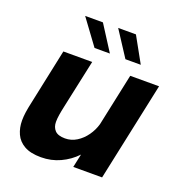

<svg xmlns="http://www.w3.org/2000/svg" viewBox="-134 -849 901 970"><g transform="rotate(20 316.0 -364.0)"><path d="M192.5 10Q136.5 10 103 -9Q69.5 -28 54.8 -60.5Q40 -93 40 -132.5Q40 -154.5 43.5 -178.2Q47 -202 54.5 -235.5L117 -531H272L216.5 -272.5Q210 -243 206.8 -222.2Q203.5 -201.5 203.5 -184.5Q203.5 -156 220 -138.5Q236.5 -121 274.5 -121Q308 -121 336.8 -139Q365.5 -157 386.2 -186.2Q407 -215.5 416.5 -249L476.5 -531H631.5L518.5 0H363.5L379 -72Q343 -34 295.2 -12Q247.5 10 192.5 10ZM507.5 -601.5H425L336.5 -737.5H432ZM341.5 -601.5H259L159 -737.5H254.5Z"/></g></svg>

Font: Epilogue
Style: Bold Italic
Weight: 700
Italic angle: -12°
Designer: Tyler Finck
Foundry: Etcetera Type Co
Version: Version 2.111; ttfautohint (v1.8.3)